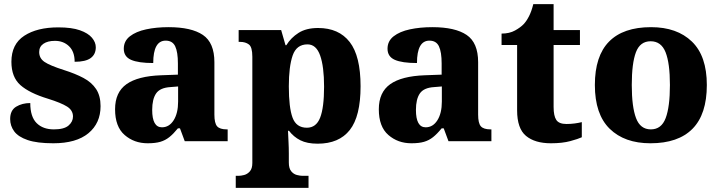

<svg xmlns="http://www.w3.org/2000/svg" viewBox="-20 -681 3473 926"><path d="M237 10Q159 10 113.5 -5.5Q68 -21 48.5 -47.5Q29 -74 29 -107Q29 -149 58 -166.5Q87 -184 126 -184Q126 -118 156.5 -87.5Q187 -57 240 -57Q289 -57 310.5 -75.5Q332 -94 332 -119Q332 -149 303.5 -167Q275 -185 211 -205Q122 -232 78.5 -270.5Q35 -309 35 -383Q35 -468 97 -508.5Q159 -549 261 -549Q326 -549 365.5 -535Q405 -521 423.5 -499Q442 -477 442 -453Q442 -419 417.5 -401Q393 -383 340 -383Q340 -432 313 -458Q286 -484 245 -484Q210 -484 189.5 -470Q169 -456 169 -430Q169 -400 194.5 -382.5Q220 -365 289 -343Q343 -326 382.5 -305Q422 -284 443.5 -251.5Q465 -219 465 -169Q465 -87 406.5 -38.5Q348 10 237 10Z M692 10Q627 10 581 -30Q535 -70 535 -154Q535 -236 590 -275Q645 -314 757 -318L838 -321V-375Q838 -430 825 -457.5Q812 -485 779 -485Q719 -485 719 -377Q647 -377 612 -392.5Q577 -408 577 -446Q577 -483 606.5 -506Q636 -529 685 -539.5Q734 -550 793 -550Q903 -550 958.5 -512.5Q1014 -475 1014 -381V-128Q1014 -87 1027 -72Q1040 -57 1074 -57H1078V0H871L848 -62H838Q816 -35 796.5 -19.5Q777 -4 753 3Q729 10 692 10ZM761 -67Q796 -67 817.5 -101Q839 -135 839 -191V-264L802 -261Q752 -258 733 -230.5Q714 -203 714 -151Q714 -67 761 -67Z M1117 225V167H1130Q1142 167 1157.5 163Q1173 159 1185 145.5Q1197 132 1197 105V-407Q1197 -454 1180.5 -466.5Q1164 -479 1138 -479H1131V-536H1336L1357 -463H1361Q1383 -499 1420 -522.5Q1457 -546 1514 -546Q1614 -546 1666.5 -478.5Q1719 -411 1719 -265Q1719 -120 1667 -54Q1615 12 1512 12Q1461 12 1428.5 -4.5Q1396 -21 1374 -50H1369Q1370 -24 1371.5 4Q1373 32 1373 60V103Q1373 131 1384.5 145Q1396 159 1412 163Q1428 167 1439 167H1468V225ZM1460 -65Q1505 -65 1524 -113.5Q1543 -162 1543 -263Q1543 -360 1524 -413.5Q1505 -467 1463 -467Q1410 -467 1391.5 -413.5Q1373 -360 1373 -265Q1373 -162 1391 -113.5Q1409 -65 1460 -65Z M1964 10Q1899 10 1853 -30Q1807 -70 1807 -154Q1807 -236 1862 -275Q1917 -314 2029 -318L2110 -321V-375Q2110 -430 2097 -457.5Q2084 -485 2051 -485Q1991 -485 1991 -377Q1919 -377 1884 -392.5Q1849 -408 1849 -446Q1849 -483 1878.5 -506Q1908 -529 1957 -539.5Q2006 -550 2065 -550Q2175 -550 2230.5 -512.5Q2286 -475 2286 -381V-128Q2286 -87 2299 -72Q2312 -57 2346 -57H2350V0H2143L2120 -62H2110Q2088 -35 2068.5 -19.5Q2049 -4 2025 3Q2001 10 1964 10ZM2033 -67Q2068 -67 2089.5 -101Q2111 -135 2111 -191V-264L2074 -261Q2024 -258 2005 -230.5Q1986 -203 1986 -151Q1986 -67 2033 -67Z M2637 10Q2560 10 2517 -25.5Q2474 -61 2474 -149V-464H2399V-519Q2437 -519 2464 -534Q2491 -549 2506 -565Q2520 -580 2532 -604Q2544 -628 2552 -661H2650V-536H2777V-464H2650V-165Q2650 -122 2663 -102.5Q2676 -83 2712 -83Q2732 -83 2751 -85.5Q2770 -88 2786 -92V-19Q2769 -11 2730.5 -0.5Q2692 10 2637 10Z M3117 10Q2992 10 2920.5 -60Q2849 -130 2849 -271Q2849 -411 2917.5 -480.5Q2986 -550 3120 -550Q3245 -550 3317 -480.5Q3389 -411 3389 -271Q3389 -130 3320 -60Q3251 10 3117 10ZM3119 -57Q3170 -57 3190.5 -111.5Q3211 -166 3211 -271Q3211 -376 3190 -429Q3169 -482 3118 -482Q3067 -482 3047 -429Q3027 -376 3027 -271Q3027 -166 3047.5 -111.5Q3068 -57 3119 -57Z"/></svg>

Font: Noto Serif Sinhala ExtraBold
Style: Regular
Weight: 800
Designer: Jelle Bosma - Monotype Design Team
Foundry: Monotype Imaging Inc.
Version: Version 2.007; ttfautohint (v1.8.4.7-5d5b)